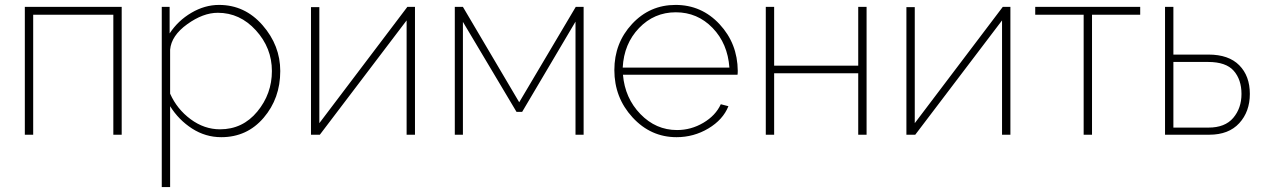

<svg xmlns="http://www.w3.org/2000/svg" viewBox="-20 -548 5145 781"><path d="M81 0V-520H475V0H441V-488H115V0Z M672 -116V213H638V-520H670V-412Q704 -464 758.5 -496Q813 -528 871 -528Q976 -528 1048 -445.5Q1120 -363 1120 -259Q1120 -148 1052.5 -69Q985 10 880 10Q816 10 761.5 -25Q707 -60 672 -116ZM1086 -259Q1086 -353 1021 -424.5Q956 -496 866 -496Q806 -496 741.5 -449.5Q677 -403 672 -346V-167Q700 -104 755.5 -63Q811 -22 875 -22Q967 -22 1026.5 -94Q1086 -166 1086 -259Z M1245 0V-519H1279V-47L1637 -520H1668V0H1634V-465L1281 0Z M1830 0V-520H1863L2092 -132L2322 -520H2354V0H2321V-460L2104 -93H2081L1863 -459V0Z M2732 10Q2627 10 2553 -70.5Q2479 -151 2479 -263Q2479 -373 2551 -450.5Q2623 -528 2728 -528Q2834 -528 2907 -449.5Q2980 -371 2981 -260Q2981 -249 2980 -244H2514Q2522 -149 2585 -84Q2648 -19 2734 -19Q2791 -19 2841 -48.5Q2891 -78 2912 -124L2943 -116Q2921 -61 2861.5 -25.5Q2802 10 2732 10ZM2513 -273H2947Q2940 -371 2878.5 -434.5Q2817 -498 2729 -498Q2641 -498 2579.5 -434Q2518 -370 2513 -273Z M3095 0V-520H3129V-281H3471V-520H3505V0H3471V-250H3129V0Z M3667 0V-519H3701V-47L4059 -520H4090V0H4056V-465L3703 0Z M4388 0V-488H4191V-520H4618V-488H4422V0Z M4719 0V-520H4753V-326H4896Q4978 -326 5021 -282.5Q5064 -239 5064 -166Q5064 -94 5021 -47Q4978 0 4899 0ZM4753 -29H4896Q4963 -29 4996.5 -68.5Q5030 -108 5030 -166Q5030 -224 4998.5 -260Q4967 -296 4894 -296H4753Z"/></svg>

Font: Raleway-v4020 ExtraLight
Style: Regular
Weight: 275
Designer: Matt McInerney, Pablo Impallari, Rodrigo Fuenzalida
Foundry: Matt McInerney, Pablo Impallari, Rodrigo Fuenzalida
Version: Version 4.020;PS 004.020;hotconv 1.0.88;makeotf.lib2.5.64775